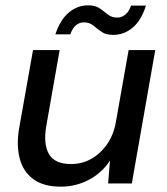

<svg xmlns="http://www.w3.org/2000/svg" viewBox="-20 -689 628 721"><path d="M208 12Q144 12 105.5 -16Q67 -44 54 -94Q41 -144 52 -208L104 -501H204L154 -217Q142 -149 163.5 -111Q185 -73 247 -73Q287 -73 321 -91.5Q355 -110 380.5 -145Q406 -180 415 -230L463 -501H563L475 0H386L393 -86Q363 -40 314 -14Q265 12 208 12ZM188 -560Q206 -615 238.5 -642Q271 -669 311 -669Q338 -669 354.5 -657.5Q371 -646 385 -634.5Q399 -623 421 -623Q437 -623 451 -634.5Q465 -646 472 -668H528Q511 -613 478.5 -585.5Q446 -558 405 -558Q377 -558 360.5 -570Q344 -582 330 -593.5Q316 -605 295 -605Q278 -605 265 -594Q252 -583 244 -560Z"/></svg>

Font: DM Sans 18pt Medium
Style: Italic
Weight: 500
Italic angle: -10°
Designer: Colophon Foundry, Jonny Pinhorn
Foundry: Colophon Foundry
Version: Version 4.004;gftools[0.9.30]